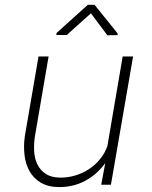

<svg xmlns="http://www.w3.org/2000/svg" viewBox="-20 -761 627 791"><path d="M223.1 9.8Q282.7 9.8 331.1 -16.1Q379.4 -42 413.6 -88.9L397 0H437L528.3 -528.3H485.4L422.4 -159.2Q411.6 -128.9 391.8 -105Q372.1 -81.1 346.2 -64Q319.8 -46.9 289.3 -37.8Q258.8 -28.8 227.1 -29.3Q190.9 -29.8 168.5 -44.7Q146 -59.6 134.3 -83.5Q122.6 -106.9 120.8 -137Q119.1 -167 123.5 -197.3L180.2 -528.3H138.7L82 -198.2Q76.7 -158.7 81.1 -121.6Q85.4 -84.5 102.1 -55.2Q118.7 -25.9 148.4 -8.3Q178.2 9.3 223.1 9.8ZM464.8 -623 369.6 -741.2H341.8L212.9 -625L212.4 -616.7H254.9L354.5 -706.1L422.4 -615.7L463.9 -616.2Z"/></svg>

Font: Roboto Mono ExtraLight
Style: Italic
Weight: 250
Italic angle: -10°
Monospace: yes
Designer: Google
Version: Version 3.000